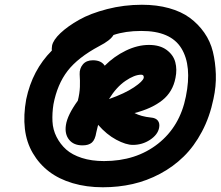

<svg xmlns="http://www.w3.org/2000/svg" viewBox="-20 -918 933 812"><path d="M415 -126Q345.7 -126 287.4 -143.3Q229 -160.6 187.3 -192.6Q145.5 -224.6 118.7 -270.5Q91.8 -316.4 85.2 -373.5Q78.6 -430.7 90.8 -498Q116.7 -621.6 199.2 -704.1Q198.2 -710.9 200.2 -725.1Q205.1 -749 235.8 -778.1Q266.6 -807.1 314.5 -834.2Q362.3 -861.3 433.3 -879.6Q504.4 -897.9 580.1 -897.9Q643.1 -897.9 694.8 -883.5Q746.6 -869.1 782.5 -842.8Q818.4 -816.4 844 -779.8Q869.6 -743.2 880.4 -699Q891.1 -654.8 892.8 -604.2Q894.5 -553.7 882.8 -500Q867.2 -423.8 834.2 -361.6Q801.3 -299.3 756.8 -255.9Q712.4 -212.4 656.7 -182.9Q601.1 -153.3 540.8 -139.6Q480.5 -126 415 -126ZM206.1 -477.1Q200.2 -439.5 201.9 -404.5Q203.6 -369.6 219.2 -338.9Q234.9 -308.1 260 -285.6Q285.2 -263.2 326.2 -250Q367.2 -236.8 419.9 -236.8Q555.2 -236.8 648.2 -310.1Q741.2 -383.3 766.1 -509.8Q792.5 -639.6 747.1 -713.6Q701.7 -787.6 577.1 -787.1Q510.3 -787.1 460 -770Q446.8 -747.1 399.9 -723.1Q309.6 -674.8 265.9 -618.2Q222.2 -561.5 206.1 -477.1ZM329.1 -303.2Q291 -303.2 272 -327.4Q252.9 -351.6 258.8 -389.2Q265.1 -431.6 309.1 -492.2Q316.9 -522.9 317.9 -550.3Q318.8 -577.6 316.9 -604Q315.9 -628.4 330.6 -645.8Q345.2 -663.1 373 -663.1Q408.2 -663.1 422.9 -640.1Q462.4 -679.7 512.2 -703.9Q562 -728 609.9 -728Q656.2 -728 684.8 -706.8Q713.4 -685.5 721.4 -654.8Q729.5 -624 722.2 -588.9Q710.9 -529.3 666.3 -493.9Q621.6 -458.5 548.8 -439.9Q576.2 -425.3 618.2 -420.9Q638.7 -419.4 647.7 -407.7Q656.7 -396 652.8 -377Q647 -348.1 614.5 -326.7Q582 -305.2 542 -305.2Q512.7 -305.2 471.7 -327.1Q430.7 -349.1 395 -390.1Q393.6 -384.8 390.9 -373.5Q388.2 -362.3 387.2 -357.9Q382.3 -327.1 368.7 -315.2Q355 -303.2 329.1 -303.2ZM577.1 -602.1Q548.8 -602.1 510.5 -575.9Q472.2 -549.8 440.9 -499Q508.3 -522.9 546.4 -548.6Q584.5 -574.2 587.9 -588.9Q589.4 -602.1 577.1 -602.1Z"/></svg>

Font: Shantell Sans Normal
Style: Bold Italic
Weight: 700
Italic angle: -11.31°
Designer: Stephen Nixon, Anya Danilova, Shantell Martin
Foundry: Arrow Type
Version: Version 1.006;[559af2be0]